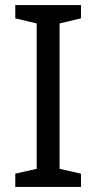

<svg xmlns="http://www.w3.org/2000/svg" viewBox="-20 -734 379 754"><path d="M298 0V-52L214 -71V-642L298 -662V-714H40V-662L124 -642V-71L40 -52V0Z"/></svg>

Font: Noto Sans Gujarati UI
Style: Regular
Weight: 400
Designer: Jelle Bosma - Monotype Design Team, Universal Thirst
Foundry: Monotype Imaging Inc.
Version: Version 2.106